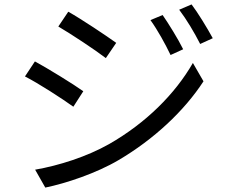

<svg xmlns="http://www.w3.org/2000/svg" viewBox="-20 -814 1040 869"><path d="M716 -746 661 -723C694 -677 727 -617 752 -565L809 -591C786 -638 741 -710 716 -746ZM847 -794 791 -770C825 -725 859 -668 886 -615L943 -641C918 -687 874 -759 847 -794ZM289 -761 244 -694C302 -660 411 -588 459 -551L506 -620C463 -651 348 -728 289 -761ZM139 -46 185 35C278 16 416 -30 516 -89C676 -183 814 -312 901 -446L853 -529C772 -388 640 -257 474 -162C373 -105 248 -65 139 -46ZM138 -536 93 -468C154 -437 262 -367 312 -331L357 -401C314 -432 197 -504 138 -536Z"/></svg>

Font: ChiuKong Gothic CL
Style: Regular
Weight: 400
Designer: Ryoko NISHIZUKA 西塚涼子 (kana, bopomofo & ideographs); Paul D. Hunt (Latin, Greek & Cyrillic); Sandoll Communications 산돌커뮤니
Foundry: Adobe
Version: Version 1.300